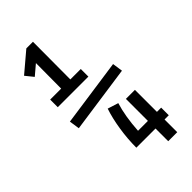

<svg xmlns="http://www.w3.org/2000/svg" viewBox="-251 -689 940 940"><g transform="rotate(-45 219.0 -219.0)"><path d="M187.5 -365.2H259.8V-312.5H47.9V-365.2H124L125 -541L73.2 -497.1L40 -538.1L142.6 -625H188.5ZM388.7 -270.5 396.5 -216.8 47.9 -167 40 -220.7ZM404.3 46.9V99.6H375V187.5H312.5V99.6H179.7Q179.7 39.1 189.5 -23.4Q199.2 -85.9 215.8 -134.8L271.5 -117.2Q250 -47.9 244.1 46.9H312.5V-105.5H375V46.9Z"/></g></svg>

Font: Sudo
Style: Bold
Weight: 700
Monospace: yes
Designer: Jens Kutilek
Foundry: Jens Kutilek
Version: Version 0.040